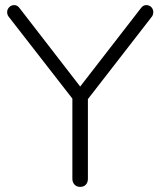

<svg xmlns="http://www.w3.org/2000/svg" viewBox="-20 -729 631 754"><path d="M575.2 -662.1 325.2 -339.8V-26.9Q325.2 -12.7 317.1 -3.9Q309.1 4.9 294.9 4.9Q280.8 4.9 272.5 -4.2Q264.2 -13.2 264.2 -26.9V-341.8L15.1 -662.1Q8.3 -669.9 8.1 -680.9Q7.8 -691.9 15.9 -700.4Q23.9 -709 36.1 -709Q48.3 -709 57.1 -696.8L294.9 -389.2L533.2 -696.8Q542 -709 554.2 -709Q566.4 -709 574.2 -700.9Q582 -692.9 582 -681.4Q582 -669.9 575.2 -662.1Z"/></svg>

Font: Nunito-Light
Style: Regular
Weight: 300
Designer: Vernon Adams
Foundry: newtypography
Version: Version 3.000